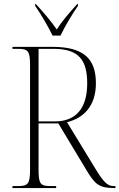

<svg xmlns="http://www.w3.org/2000/svg" viewBox="-20 -951 604 971"><path d="M246 -771H286C307 -816 346 -881 374 -921V-931H371C330 -886 296 -847 267 -802C236 -847 202 -886 161 -931H158V-921C186 -881 224 -816 246 -771ZM43 0H264V-10H234C183 -10 175 -23 175 -95V-327H275L417 -91C460 -19 481 0 558 0H564V-10H556C529 -10 509 -21 466 -92L319 -333C404 -354 465 -416 465 -530C465 -656 401 -714 245 -714H43V-704H73C123 -704 132 -691 132 -620V-95C132 -23 123 -10 73 -10H43ZM257 -337H175V-704H251C380 -704 421 -646 421 -529C421 -401 362 -337 257 -337Z"/></svg>

Font: Noto Serif Display SemiCondensed ExtraLight
Style: Regular
Weight: 200
Width: 4
Designer: Monotype Design Team
Foundry: Monotype Imaging Inc.
Version: Version 2.009